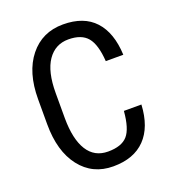

<svg xmlns="http://www.w3.org/2000/svg" viewBox="-133 -822 834 931"><g transform="rotate(-20 283.5 -356.0)"><path d="M60.5 -292V-420.9Q60.5 -559.6 125 -640.1Q189.5 -720.7 297.4 -720.7Q404.3 -720.7 460.9 -659.2Q517.6 -597.7 522.5 -482.4H432.1Q426.3 -569.3 395.5 -606.4Q364.7 -643.6 296.9 -643.6Q229 -643.6 189.9 -586.9Q150.9 -530.3 150.9 -419.9V-289.6Q151.4 -181.6 187.5 -124Q223.6 -66.4 293.5 -66.4Q363.3 -66.4 394 -101.1Q424.8 -135.7 432.1 -225.6H522.5Q516.6 -111.3 458 -50.8Q399.4 9.8 293 9.8Q186.5 9.8 123.5 -71.3Q60.5 -152.3 60.5 -292Z"/></g></svg>

Font: RobotoCondensed-Regular
Style: Regular
Weight: 400
Designer: Google
Version: Version 2.001201; 2014